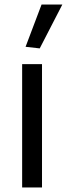

<svg xmlns="http://www.w3.org/2000/svg" viewBox="-20 -821 293 841"><path d="M92 -616 162 -801H253L154 -609ZM77 -540H164V0H77Z"/></svg>

Font: Encode Sans Normal
Style: Regular
Weight: 400
Designer: Pablo Impallari, Andres Torresi
Foundry: Pablo Impallari, Andres Torresi
Version: Version 1.000; ttfautohint (v1.00) -l 8 -r 50 -G 200 -x 14 -